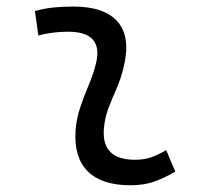

<svg xmlns="http://www.w3.org/2000/svg" viewBox="-20 -547 626 577"><path d="M479.5 -95.7 506.8 -31.2Q478 -14.2 446 -2.2Q414.1 9.8 372.6 9.8Q286.1 9.8 244.1 -31.7Q202.1 -73.2 207 -153.3Q209.5 -189.9 221.2 -224.6Q232.9 -259.3 246.8 -292Q260.7 -324.7 268.1 -355Q292.5 -451.7 184.6 -451.7Q138.2 -451.7 95.2 -440.4L85 -513.7Q113.8 -522 142.6 -524.7Q171.4 -527.3 200.2 -527.3Q294.9 -527.3 334.2 -481Q373.5 -434.6 351.6 -345.2Q343.3 -310.5 330.1 -280.5Q316.9 -250.5 305.7 -221.2Q294.4 -191.9 292 -157.7Q286.1 -66.9 385.3 -66.9Q411.6 -66.9 431.9 -73.5Q452.1 -80.1 479.5 -95.7Z"/></svg>

Font: Cascadia Code NF SemiLight
Style: Italic
Weight: 350
Italic angle: -10°
Monospace: yes
Designer: Aaron Bell
Foundry: Saja Typeworks
Version: Version 2404.023; ttfautohint (v1.8.4)